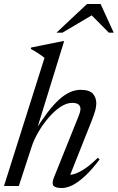

<svg xmlns="http://www.w3.org/2000/svg" viewBox="-22 -934 591 964"><path d="M137 -197.5 72.5 0H-2L201.5 -643.5Q192.5 -651 182 -658.2Q171.5 -665.5 159.2 -673.2Q147 -681 132.5 -688L134.5 -695.5L294 -727.5H300L160 -274.5L152.5 -275Q187 -330.5 217.2 -370Q247.5 -409.5 275.2 -434.5Q303 -459.5 329.5 -471.2Q356 -483 382.5 -483Q426.5 -483 444 -463.8Q461.5 -444.5 461.5 -415Q461.5 -398.5 456 -378.5Q450.5 -358.5 436.5 -323L324 -40L318 -56.5Q334 -54.5 356 -62Q378 -69.5 406.8 -89Q435.5 -108.5 469 -142L478 -133.5Q438.5 -81 404.2 -49.5Q370 -18 341.5 -4Q313 10 288.5 10Q256.5 10 246.8 -1.2Q237 -12.5 248.5 -42L364 -329.5Q374 -353 378 -365.8Q382 -378.5 382 -387Q382 -401.5 372.2 -409.5Q362.5 -417.5 340 -417.5Q312 -417.5 281.2 -397Q250.5 -376.5 221.8 -343Q193 -309.5 170.8 -271.2Q148.5 -233 137 -197.5ZM261.5 -770 415 -914H483L549 -770H524.5L428.5 -867H455.5L291.5 -770Z"/></svg>

Font: Newsreader 48pt
Style: Italic
Weight: 400
Italic angle: -17°
Version: Version 1.003